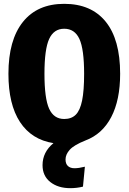

<svg xmlns="http://www.w3.org/2000/svg" viewBox="-20 -733 671 1002"><path d="M426 0Q366 24 344 48.5Q322 73 322 99Q322 122 334.5 133.5Q347 145 369 145Q391 145 423 137L413 241Q381 249 347 249Q283 249 242.5 217Q202 185 202 129Q202 61 259 14Q145 -4 84.5 -96Q24 -188 24 -348Q24 -524 99.5 -618.5Q175 -713 315 -713Q456 -713 531.5 -620Q607 -527 607 -348Q607 -211 560.5 -122Q514 -33 426 0ZM315 -112Q353 -112 375.5 -134.5Q398 -157 408.5 -208.5Q419 -260 419 -348Q419 -476 394.5 -529.5Q370 -583 315 -583Q261 -583 236.5 -529.5Q212 -476 212 -348Q212 -219 236.5 -165.5Q261 -112 315 -112Z"/></svg>

Font: Fira Sans Condensed ExtraBold
Style: Regular
Weight: 800
Width: 3
Designer: Carrois Corporate & Edenspiekermann AG
Foundry: Carrois Corporate GbR & Edenspiekermann AG
Version: Version 4.203